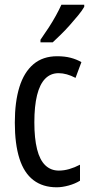

<svg xmlns="http://www.w3.org/2000/svg" viewBox="-20 -786 387 816"><path d="M221 10Q162 10 122 -20.5Q82 -51 62.5 -112.5Q43 -174 43 -265Q43 -353 62.5 -416Q82 -479 122 -513Q162 -547 223 -547Q255 -547 280 -540.5Q305 -534 326 -522L301 -455Q282 -465 264 -470Q246 -475 229 -475Q195 -475 172 -451.5Q149 -428 137.5 -381.5Q126 -335 126 -266Q126 -198 137.5 -152Q149 -106 172.5 -83.5Q196 -61 230 -61Q252 -61 274.5 -67.5Q297 -74 320 -86V-18Q299 -5 271.5 2.5Q244 10 221 10ZM338 -757Q329 -741 312.5 -721Q296 -701 277 -679.5Q258 -658 238.5 -639Q219 -620 204 -606H152V-617Q171 -644 187.5 -669.5Q204 -695 217.5 -719.5Q231 -744 241 -766H338Z"/></svg>

Font: Noto Sans Arabic ExtraCondensed
Style: Regular
Weight: 400
Width: 2
Designer: Monotype Design Team, Nadine Chahine, Nizar Qandah and Khaled Hosny
Foundry: Monotype Imaging Inc.
Version: Version 2.012